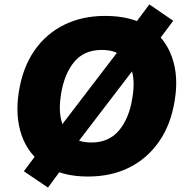

<svg xmlns="http://www.w3.org/2000/svg" viewBox="-20 -788 844 869"><path d="M65 -371Q82 -481 135 -558Q188 -635 270 -675.5Q352 -716 456 -716Q576 -716 651.5 -666.5Q727 -617 758 -530.5Q789 -444 771 -335Q754 -225 700.5 -148Q647 -71 565.5 -30Q484 11 378 11Q260 11 184 -39Q108 -89 78 -175.5Q48 -262 65 -371ZM256 -361Q245 -292 257.5 -243Q270 -194 304.5 -168.5Q339 -143 394 -143Q473 -143 519 -198Q565 -253 579 -345Q591 -414 578 -462.5Q565 -511 530.5 -536.5Q496 -562 440 -562Q361 -562 316 -508Q271 -454 256 -361ZM291 -66 197 61 88 -13 183 -140 253 -214 523 -567 561 -641 656 -768 764 -694 669 -567 599 -493 329 -140Z"/></svg>

Font: Mulish ExtraLight Black
Style: Italic
Weight: 900
Italic angle: -9°
Version: Version 3.603